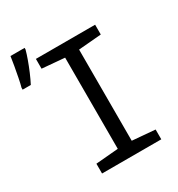

<svg xmlns="http://www.w3.org/2000/svg" viewBox="-208 -916 958 1036"><g transform="rotate(-30 271.0 -398.0)"><path d="M124 0V-61L264 -73V-641L124 -653V-714H493V-653L351 -641V-73L493 -61V0ZM-21 -618Q-15 -639 -8.5 -672.5Q-2 -706 4 -739.5Q10 -773 13 -796H101V-786Q95 -763 83.5 -731Q72 -699 58 -666Q44 -633 30 -606H-21Z"/></g></svg>

Font: Noto Sans Mono SemiCondensed
Style: Regular
Weight: 400
Width: 4
Designer: Monotype Design Team
Foundry: Monotype Imaging Inc.
Version: Version 2.014